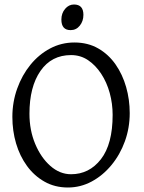

<svg xmlns="http://www.w3.org/2000/svg" viewBox="-20 -819 641 854"><path d="M35 -299Q35 -365 56.5 -425Q78 -485 115.5 -531Q153 -577 203 -603.5Q253 -630 311 -630Q371 -630 417 -603.5Q463 -577 494 -532.5Q525 -488 541 -432Q557 -376 557 -316Q557 -250 535.5 -190.5Q514 -131 475.5 -84.5Q437 -38 387.5 -11.5Q338 15 282 15Q224 15 178 -11Q132 -37 100 -81Q68 -125 51.5 -181Q35 -237 35 -299ZM481 -308Q481 -358 468 -405.5Q455 -453 430 -491Q405 -529 371.5 -551.5Q338 -574 296 -574Q209 -574 160 -503.5Q111 -433 111 -313Q111 -240 136.5 -179Q162 -118 204 -81Q246 -44 296 -44Q377 -44 429 -111Q481 -178 481 -308ZM294 -685Q253 -685 253 -732Q253 -760 269.5 -779.5Q286 -799 309 -799Q351 -799 351 -753Q351 -725 335 -705Q319 -685 294 -685Z"/></svg>

Font: ChillKai
Style: Regular
Weight: 400
Designer: ChillType
Foundry: 寒蝉字型
Version: Version 2.000